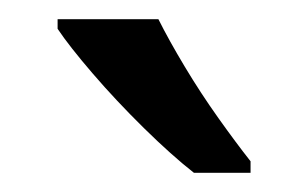

<svg xmlns="http://www.w3.org/2000/svg" viewBox="-20 -786 321 200"><path d="M145 -766Q156 -744 172.5 -716.5Q189 -689 207.5 -663Q226 -637 241 -618V-606H182Q159 -624 130 -652.5Q101 -681 76.5 -709.5Q52 -738 40 -756V-766Z"/></svg>

Font: Noto Sans Zanabazar Square
Style: Regular
Weight: 400
Version: Version 2.005; ttfautohint (v1.8.4.7-5d5b)